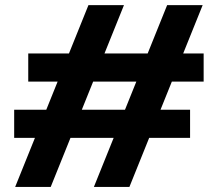

<svg xmlns="http://www.w3.org/2000/svg" viewBox="-20 -740 862 760"><path d="M36.1 -194.3V-305.7H732.4V-194.3ZM91.8 -417V-528.3H786.1V-417ZM40 0 330.1 -719.7H470.7L180.7 0ZM351.6 0 641.6 -719.7H782.2L492.2 0Z"/></svg>

Font: Reddit Sans Black
Style: Regular
Weight: 900
Version: Version 1.014